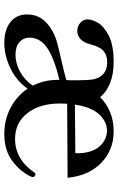

<svg xmlns="http://www.w3.org/2000/svg" viewBox="152 -686 548 892"><g transform="rotate(90 426.0 -240.0)"><path d="M803 -119Q803 -117 801 -111Q779 -62 729 -24Q679 14 603 14Q536 14 481 -15Q426 -44 392 -94Q355 -42 296.5 -14Q238 14 179 14Q118 14 82.5 -14.5Q47 -43 47 -92Q47 -131 66.5 -159.5Q86 -188 125 -210Q148 -223 177 -231Q206 -239 260 -251Q336 -269 352 -274Q353 -283 353 -319Q353 -373 349 -397Q345 -421 331 -438Q311 -464 267 -464Q237 -464 217 -447Q197 -430 186 -386Q178 -355 161.5 -340Q145 -325 125 -325Q102 -325 86 -339Q70 -353 70 -373Q70 -392 85 -419.5Q100 -447 144 -470.5Q188 -494 268 -494Q323 -494 364 -478Q405 -462 426 -437L431 -431Q461 -461 501 -477.5Q541 -494 590 -494Q677 -494 736.5 -436.5Q796 -379 806 -280L462 -278Q461 -267 461 -242Q461 -151 505.5 -93.5Q550 -36 625 -36Q720 -36 781 -125Q785 -131 790 -131Q792 -131 798 -127Q803 -124 803 -119ZM466 -314 691 -316Q692 -322 692 -331Q690 -395 659.5 -429Q629 -463 586 -463Q546 -463 512 -427.5Q478 -392 466 -314ZM378 -118Q351 -172 351 -234V-242Q251 -218 203 -185.5Q155 -153 155 -103Q155 -75 175.5 -56.5Q196 -38 235 -38Q273 -38 312 -58.5Q351 -79 378 -118Z"/></g></svg>

Font: Shippori Mincho SemiBold
Style: Regular
Weight: 600
Designer: FONTDASU
Foundry: FONTDASU / Google Inc. / but / Adobe
Version: Version 3.110; ttfautohint (v1.8.3)